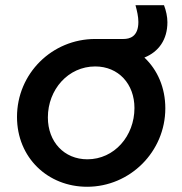

<svg xmlns="http://www.w3.org/2000/svg" viewBox="-20 -702 697 734"><path d="M313 12C477 12 612 -122 612 -288C612 -367 582 -435 532 -482C587 -504 620 -551 620 -617C620 -638 615 -661 607 -682H498C504 -660 509 -638 509 -618C509 -561 475 -553 452 -553H344C179 -553 45 -421 45 -255C45 -99 163 12 313 12ZM163 -253C163 -360 241 -448 344 -448C433 -448 494 -381 494 -289C494 -182 417 -93 314 -93C225 -93 163 -160 163 -253Z"/></svg>

Font: Mluvka SemiBold
Style: Italic
Weight: 600
Italic angle: -8°
Designer: Modified by Jiří Krblich, Original typeface by Gumpita Rahayu
Foundry: Gumpita Rahayu & Jiří Krblich
Version: Version 2.000;Glyphs 3.1.1 (3134)